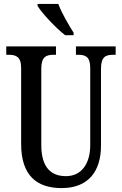

<svg xmlns="http://www.w3.org/2000/svg" viewBox="-20 -951 624 981"><path d="M313 -771H356V-784C332 -822 294 -886 278 -931H172V-921C192 -886 266 -807 313 -771ZM295 10C430 10 496 -74 496 -207V-600C496 -662 521 -671 558 -671H571V-714H368V-671H380C416 -671 441 -662 441 -604V-209C441 -117 398 -51 317 -51C242 -51 191 -94 191 -210V-600C191 -662 217 -671 254 -671H266V-714H12V-671H25C61 -671 88 -662 88 -604V-216C88 -53 169 10 295 10Z"/></svg>

Font: Noto Serif Bengali ExtraCondensed Medium
Style: Regular
Weight: 500
Width: 2
Designer: Juan Bruce, Universal Thirst, Indian Type Foundry and the Monotype Design Team.
Foundry: Monotype Imaging Inc.
Version: Version 2.003